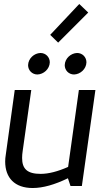

<svg xmlns="http://www.w3.org/2000/svg" viewBox="-20 -934 563 964"><path d="M378 -914 232 -759 272 -720 423 -871ZM230 -621C230 -647 210 -668 183 -668C152 -667 122 -641 121 -607C121 -581 141 -560 168 -560C199 -561 229 -587 230 -621ZM414 -621C414 -647 394 -668 367 -668C336 -667 306 -641 305 -607C305 -581 325 -560 352 -560C383 -561 413 -587 414 -621ZM91 -141C91 -152 92 -164 94 -177L137 -482H54L9 -157C7 -145 6 -134 6 -123C6 -41 54 10 144 10C196 10 255 -7 321 -39L334 0H391L459 -482H376L322 -96C270 -73 224 -61 184 -61C117 -61 91 -86 91 -141Z"/></svg>

Font: Cantarell
Style: Oblique
Weight: 400
Italic angle: -8°
Designer: Dave Crossland
Version: Version 0.024